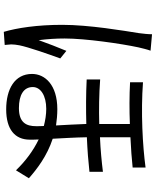

<svg xmlns="http://www.w3.org/2000/svg" viewBox="78 -884 843 1040"><g transform="rotate(90 500.0 -364.5)"><path d="M452 -120C452 -163 499 -193 570 -193C601 -193 632 -188 663 -180C664 -163 664 -149 664 -138C664 -85 645 -45 566 -45C496 -45 452 -70 452 -120ZM426 -717V-647C499 -643 578 -643 652 -646V-480C574 -478 492 -479 411 -485V-412C491 -408 574 -408 652 -410C654 -357 657 -297 660 -246C632 -250 603 -253 572 -253C440 -253 381 -186 381 -116C381 -22 463 24 573 24C681 24 737 -23 737 -104C737 -118 737 -135 736 -152C796 -123 853 -81 903 -29L946 -99C896 -143 826 -197 732 -228C729 -285 725 -350 724 -413C794 -416 858 -421 911 -427V-500C855 -493 792 -487 724 -484V-649C786 -652 842 -656 888 -661V-731C771 -715 587 -705 426 -717ZM255 -758 166 -766C166 -745 163 -718 160 -695C147 -613 115 -426 115 -279C115 -144 132 -34 153 37L224 32C223 21 222 7 221 -3C221 -15 223 -34 226 -48C236 -97 272 -200 297 -269L256 -302C239 -261 214 -198 198 -152C192 -201 189 -245 189 -293C189 -405 217 -599 237 -692C241 -710 249 -742 255 -758Z"/></g></svg>

Font: Source Han Sans HK
Style: Regular
Weight: 400
Designer: Ryoko NISHIZUKA 西塚涼子 (kana, bopomofo & ideographs); Paul D. Hunt (Latin, Greek & Cyrillic); Sandoll Communications 산돌커뮤니
Foundry: Adobe
Version: Version 2.000;hotconv 1.0.107;makeotfexe 2.5.65593